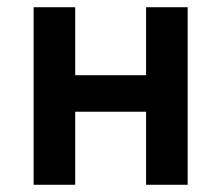

<svg xmlns="http://www.w3.org/2000/svg" viewBox="-20 -511 612 531"><path d="M73 0V-491H188V-303H384V-491H499V0H384V-202H188V0Z"/></svg>

Font: Source Sans 3 SemiBold
Style: Regular
Weight: 600
Designer: Paul D. Hunt
Foundry: Adobe
Version: Version 3.046;hotconv 1.0.118;makeotfexe 2.5.65603